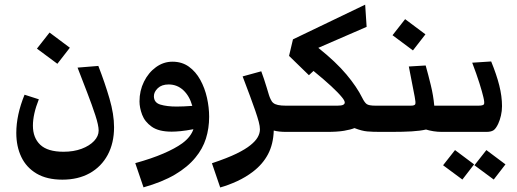

<svg xmlns="http://www.w3.org/2000/svg" viewBox="-20 -577 2261 840"><path d="M252.9 209Q185.1 209 140.1 182.4Q95.2 155.8 73.2 109.6Q51.3 63.5 51.3 4.4Q51.3 -74.2 87.4 -162.6L149.9 -142.6Q124 -77.6 124 -27.3Q124 25.9 156.2 56.4Q188.5 86.9 257.8 86.9Q302.2 86.9 336.9 74Q371.6 61 391.6 39.8Q411.6 18.6 411.6 -5.9Q411.6 -28.3 397.2 -72.5Q382.8 -116.7 361.6 -171.6Q340.3 -226.6 319.3 -281.2L410.2 -288.6Q439 -214.4 459 -145.8Q479 -77.1 479 -20.5Q479 48.8 451.2 100.6Q423.3 152.3 372.6 180.7Q321.8 209 252.9 209ZM231 -297.9 141.6 -364.3 196.8 -434.6 285.6 -368.2Z M607.9 242.7 571.8 136.7Q644 116.7 694.8 94.7Q745.6 72.8 776.9 50.3Q796.9 35.6 808.8 20Q820.8 4.4 826.2 -11.7Q793 -5.4 770.3 -3.2Q747.6 -1 731 -1Q674.3 -1 643.8 -22.7Q613.3 -44.4 601.8 -75.2Q590.3 -106 590.3 -133.3Q590.3 -180.2 609.9 -219.7Q629.4 -259.3 662.4 -283.2Q695.3 -307.1 734.4 -307.1Q775.9 -307.1 806.2 -285.4Q836.4 -263.7 856.2 -227.8Q876 -191.9 885.5 -149.4Q895 -106.9 895 -65.9Q895 -15.6 880.9 29.3Q866.7 74.2 835 112.3Q801.3 153.8 745.4 186.8Q689.5 219.7 607.9 242.7ZM653.3 -156.2Q653.3 -127.9 681.6 -119.4Q710 -110.8 752.9 -110.8Q767.6 -110.8 784.7 -111.6Q801.8 -112.3 821.3 -113.8Q809.1 -157.2 782 -182.4Q754.9 -207.5 717.8 -207.5Q687.5 -207.5 670.4 -191.2Q653.3 -174.8 653.3 -156.2Z M1175.8 -126.5Q1189.5 -114.7 1230 -114.7Q1249.5 -114.7 1258.1 -101.8Q1266.6 -88.9 1266.6 -56.2Q1266.6 -26.4 1257.3 -13.2Q1248 0 1230 0Q1200.2 0 1177.7 -5.9Q1175.8 53.7 1152.6 97.7Q1129.4 141.6 1086.4 174.3Q1055.2 198.2 1017.6 215.6Q980 232.9 943.4 243.2L907.2 137.2Q975.6 114.3 1014.9 95Q1054.2 75.7 1075.7 58.1Q1097.7 40.5 1107.4 23.4Q1117.2 6.3 1117.2 -11.2Q1117.2 -24.4 1112.1 -43.9Q1106.9 -63.5 1097.2 -91.8Q1088.9 -115.7 1073.7 -157.2Q1058.6 -198.7 1041.5 -242.7L1123 -265.1Q1127.9 -252.4 1135 -231.2Q1142.1 -210 1147 -193.4Q1153.8 -170.9 1156.5 -161.9Q1159.2 -152.8 1164.1 -142.6Q1168.9 -131.8 1175.8 -126.5Z M1230 0Q1211.9 0 1202.6 -13.2Q1193.4 -26.4 1193.4 -56.2Q1193.4 -88.9 1201.9 -101.8Q1210.4 -114.7 1230 -114.7H1456.1Q1474.1 -114.7 1481.2 -118.4Q1488.3 -122.1 1488.3 -128.4Q1488.3 -136.7 1476.1 -151.4Q1443.8 -191.4 1351.6 -266.6L1331.5 -248L1244.6 -332.5L1261.7 -404.8L1577.6 -556.6L1584 -459.5L1372.6 -367.7Q1450.7 -305.2 1496.1 -250.7Q1541.5 -196.3 1564.9 -148.9Q1574.7 -128.9 1584.2 -121.8Q1593.8 -114.7 1623 -114.7H1642.6Q1662.1 -114.7 1670.7 -101.8Q1679.2 -88.9 1679.2 -56.2Q1679.2 -26.4 1669.9 -13.2Q1660.6 0 1642.6 0Q1610.8 0 1587.2 -2Q1563.5 -3.9 1530.8 -16.6Q1514.2 -9.8 1485.4 -4.9Q1456.5 0 1411.6 0Z M1642.6 0Q1624.5 0 1615.2 -13.2Q1606 -26.4 1606 -56.2Q1606 -88.9 1614.5 -101.8Q1623 -114.7 1642.6 -114.7H1777.3Q1794.4 -114.7 1796.9 -121.6Q1799.3 -128.4 1794.4 -153.3L1768.6 -286.1L1842.3 -290.5Q1853.5 -251 1864.7 -204.8Q1876 -158.7 1879.9 -114.7H1923.8Q1943.4 -114.7 1951.9 -101.8Q1960.4 -88.9 1960.4 -56.2Q1960.4 -26.4 1951.2 -13.2Q1941.9 0 1923.8 0H1912.6Q1894 0 1876 -2.9Q1857.9 -5.9 1843.8 -10.3Q1818.4 -4.4 1781.2 -2.2Q1744.1 0 1691.9 0ZM1786.6 -356.4 1697.3 -422.9 1752.4 -493.2 1841.3 -426.8Z M2140.1 208.5 2055.7 146 2107.9 79.6 2191.4 142.1ZM2002.9 208.5 1918.5 146 1970.7 79.6 2054.2 142.1ZM1923.8 0Q1905.8 0 1896.5 -13.2Q1887.2 -26.4 1887.2 -56.2Q1887.2 -88.9 1895.8 -101.8Q1904.3 -114.7 1923.8 -114.7H2072.3Q2092.8 -114.7 2096.9 -120.4Q2101.1 -126 2094.7 -152.3Q2089.8 -173.8 2077.4 -213.4Q2064.9 -252.9 2045.9 -302.7L2128.9 -308.1Q2152.3 -251 2164.3 -203.4Q2176.3 -155.8 2176.3 -112.8Q2176.3 -91.3 2171.6 -71.3Q2167 -51.3 2159.7 -35.6Q2149.4 -13.7 2138.7 -6.8Q2127.9 0 2107.9 0Z"/></svg>

Font: Markazi Text
Style: Bold
Weight: 700
Designer: Borna Izadpanah (Arabic designer), Fiona Ross (Arabic design director) and Florian Runge (Latin designer)
Foundry: Borna Izadpanah and Florian Runge
Version: Version 1.001; ttfautohint (v1.8.3)